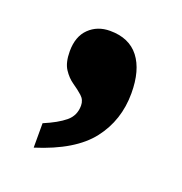

<svg xmlns="http://www.w3.org/2000/svg" viewBox="-68 -708 393 414"><g transform="rotate(20 128.5 -500.5)"><path d="M50 -354V-410Q81 -423 98 -437Q115 -451 115 -474Q115 -487 105.5 -495.5Q96 -504 83.5 -512.5Q71 -521 61.5 -535.5Q52 -550 52 -576Q52 -610 71 -628.5Q90 -647 119 -647Q163 -647 185.5 -618Q208 -589 208 -536Q208 -474 172 -427.5Q136 -381 50 -354Z"/></g></svg>

Font: Noto Serif Hebrew Condensed Black
Style: Regular
Weight: 900
Width: 3
Designer: Monotype Design Team
Foundry: Monotype Imaging Inc.
Version: Version 2.004; ttfautohint (v1.8.4.7-5d5b)